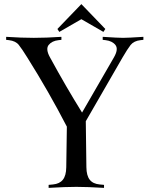

<svg xmlns="http://www.w3.org/2000/svg" viewBox="-20 -911 725 931"><path d="M377.9 -365.2 532.2 -632.3Q555.7 -672.9 539.6 -692.9Q524.4 -712.4 491.7 -716.3L478 -717.8V-732.4Q552.7 -727.5 576.7 -727.5Q600.6 -727.5 675.3 -732.4V-717.8L661.6 -716.3Q629.4 -712.9 613.3 -692.9Q598.1 -673.3 574.2 -632.3L396 -323.2L398.9 -100.1Q399.4 -59.6 415 -39.6Q430.7 -19.5 463.4 -16.6L484.4 -14.6V0Q402.8 -4.9 350.1 -4.9Q297.4 -4.9 215.8 0V-14.6L236.8 -16.6Q269 -19.5 284.9 -39.6Q300.8 -59.6 301.3 -100.1L304.2 -296.9Q215.8 -467.8 112.3 -632.3Q85.9 -674.8 71.3 -692.9Q56.2 -712.4 23.4 -716.3L9.8 -717.8V-732.4Q84.5 -727.5 144 -727.5Q203.1 -727.5 277.8 -732.4V-717.8L264.2 -716.3Q231.9 -712.9 215.8 -692.9Q200.2 -672.4 222.7 -632.3Q299.8 -490.7 377.9 -365.2ZM258.3 -770.5 374.5 -891.1 490.7 -770.5 481.4 -756.3 374.5 -817.9 267.6 -756.3Z"/></svg>

Font: Flanker
Style: Regular
Weight: 400
Designer: Flanker
Foundry: Flanker
Version: Version 2.027